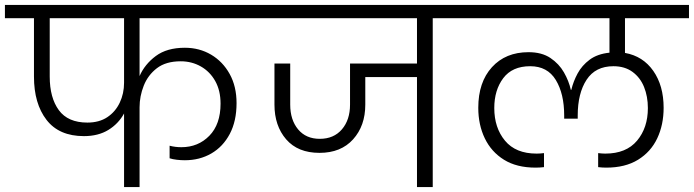

<svg xmlns="http://www.w3.org/2000/svg" viewBox="-49 -760 2819 780"><path d="M292 -207Q191 -207 140 -273Q89 -339 89 -449V-686H-29V-740H1015V-686H518V-451Q539 -499 584 -532.5Q629 -566 702 -566Q761 -566 808.5 -538Q856 -510 884 -459.5Q912 -409 912 -341Q912 -268 884.5 -216Q857 -164 809.5 -136.5Q762 -109 702 -109Q686 -109 669 -111Q652 -113 640 -117V-168Q663 -162 688 -162Q756 -162 801.5 -208.5Q847 -255 847 -339Q847 -392 825.5 -430.5Q804 -469 767 -490Q730 -511 685 -511Q625 -511 588.5 -483Q552 -455 535 -412Q518 -369 518 -324V0H455V-299Q432 -257 391 -232Q350 -207 292 -207ZM153 -449Q153 -363 190 -312.5Q227 -262 306 -262Q354 -262 387 -284Q420 -306 437.5 -343Q455 -380 455 -424V-686H153Z M1249 -139Q1161 -139 1113.5 -194Q1066 -249 1066 -335V-502H1130V-335Q1130 -273 1162 -234.5Q1194 -196 1250 -196Q1307 -196 1340 -234.5Q1373 -273 1373 -335V-502H1645V-686H956V-740H1849V-686H1709V0H1645V-447H1435V-335Q1435 -249 1385.5 -194Q1336 -139 1249 -139Z M2272 -395Q2280 -429 2297.5 -461.5Q2315 -494 2346.5 -517.5Q2378 -541 2427 -546V-686H1791V-740H2750V-686H2490V-545Q2563 -532 2605 -472Q2647 -412 2647 -322Q2647 -253 2621 -198Q2595 -143 2543 -111Q2491 -79 2414 -79Q2406 -79 2398 -79.5Q2390 -80 2381 -81V-138Q2389 -137 2396.5 -136.5Q2404 -136 2410 -136Q2495 -136 2539 -188.5Q2583 -241 2583 -321Q2583 -368 2567.5 -406.5Q2552 -445 2520.5 -468Q2489 -491 2443 -491Q2370 -491 2334 -436Q2298 -381 2298 -291V-278H2243V-291Q2243 -379 2209 -435Q2175 -491 2105 -491Q2032 -491 1995.5 -442.5Q1959 -394 1959 -321Q1959 -241 2002.5 -188.5Q2046 -136 2131 -136Q2138 -136 2145.5 -136.5Q2153 -137 2161 -138V-81Q2152 -80 2143.5 -79.5Q2135 -79 2127 -79Q2050 -79 1998.5 -111Q1947 -143 1920.5 -198Q1894 -253 1894 -322Q1894 -426 1949.5 -487Q2005 -548 2098 -548Q2152 -548 2187 -524.5Q2222 -501 2242 -466Q2262 -431 2270 -395Z"/></svg>

Font: Poppins Light
Style: Regular
Weight: 300
Designer: Ninad Kale (Devanagari), Jonny Pinhorn (Latin)
Version: Version 5.002